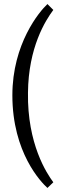

<svg xmlns="http://www.w3.org/2000/svg" viewBox="-20 -762 299 947"><path d="M243 137C211 94 114 -52 118 -305C120 -528 204 -661 243 -713L214 -742C174 -705 41 -546 41 -292C41 -9 183 137 214 165Z"/></svg>

Font: Yrsa
Style: Regular
Weight: 400
Designer: Anna Giedrys (Yrsa+Rasa design), David Brezina (Yrsa art-direction, Rasa art-direction, design)
Foundry: Rosetta Type Foundry
Version: Version 1.001;PS 1.1;hotconv 1.0.88;makeotf.lib2.5.647800